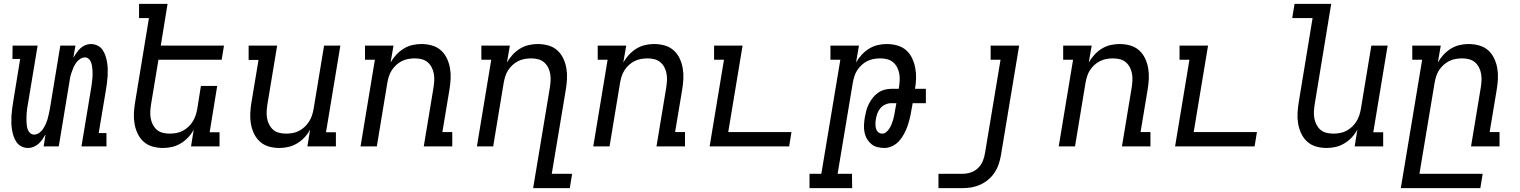

<svg xmlns="http://www.w3.org/2000/svg" viewBox="-20 -755 7840 990"><path d="M125 8Q107 8 91.5 0.5Q76 -7 66 -21Q56 -35 50.5 -51.5Q45 -68 42 -85.5Q39 -103 38.5 -121Q38 -139 39 -157Q40 -175 42.5 -193Q45 -211 48 -230L84 -451H44L45 -520H174L124 -219Q122 -207 120 -195.5Q118 -184 117.5 -173Q117 -162 116.5 -150.5Q116 -139 116.5 -128Q117 -117 118.5 -106Q120 -95 124 -85Q128 -75 136.5 -68Q145 -61 156 -61Q169 -61 181.5 -69.5Q194 -78 201.5 -89.5Q209 -101 215 -114Q221 -127 225 -140Q229 -153 231.5 -166Q234 -179 237 -193L291 -520H369L358 -457Q366 -470 374.5 -482.5Q383 -495 394 -505.5Q405 -516 419.5 -522Q434 -528 448 -528Q466 -528 482 -520.5Q498 -513 508 -499Q518 -485 523.5 -468.5Q529 -452 532 -434.5Q535 -417 535.5 -399Q536 -381 535 -363Q534 -345 531.5 -327Q529 -309 526 -290L489 -69H529V0H400L450 -301Q452 -313 453.5 -324.5Q455 -336 456 -347Q457 -358 457.5 -369.5Q458 -381 457 -392Q456 -403 454.5 -414Q453 -425 449 -435Q445 -445 437 -452Q429 -459 418 -459Q405 -459 392.5 -450.5Q380 -442 372 -430.5Q364 -419 358.5 -406Q353 -393 348.5 -380Q344 -367 341.5 -354Q339 -341 337 -327L283 0H205L215 -63Q208 -50 199.5 -37.5Q191 -25 179.5 -14.5Q168 -4 153.5 2Q139 8 125 8Z M821 8Q792 8 766 0.5Q740 -7 720.5 -24.5Q701 -42 689.5 -66.5Q678 -91 673.5 -118Q669 -145 670.5 -173Q672 -201 677 -230L748 -662H697V-735H844L809 -520H1135L1123 -447H797L759 -218Q756 -199 755 -181Q754 -163 757 -145.5Q760 -128 768 -112.5Q776 -97 788.5 -86Q801 -75 818.5 -70.5Q836 -66 855 -66Q871 -66 888.5 -69Q906 -72 921.5 -80Q937 -88 950.5 -100.5Q964 -113 973.5 -128Q983 -143 988.5 -159.5Q994 -176 997 -193L1016 -312H1100L1061 -73H1112V0H965L979 -87Q968 -66 951 -47.5Q934 -29 912.5 -16Q891 -3 867.5 2.5Q844 8 821 8Z M1421 8Q1392 8 1366 0.5Q1340 -7 1320.5 -24.5Q1301 -42 1289.5 -66.5Q1278 -91 1273.5 -118Q1269 -145 1270.5 -173Q1272 -201 1277 -230L1313 -446H1262V-520H1409L1359 -218Q1356 -199 1355 -181Q1354 -163 1357 -145.5Q1360 -128 1368 -112.5Q1376 -97 1388.5 -86Q1401 -75 1418.5 -70.5Q1436 -66 1455 -66Q1471 -66 1488.5 -69Q1506 -72 1521.5 -80Q1537 -88 1550.5 -100.5Q1564 -113 1573.5 -128Q1583 -143 1588.5 -159.5Q1594 -176 1597 -193L1651 -520H1735L1661 -73H1712V0H1565L1579 -87Q1568 -66 1551 -47.5Q1534 -29 1512.5 -16Q1491 -3 1467.5 2.5Q1444 8 1421 8Z M1839 0 1913 -447H1862V-520H2009L1994 -433Q2006 -454 2023 -472.5Q2040 -491 2061 -504Q2082 -517 2105.5 -522.5Q2129 -528 2152 -528Q2181 -528 2207.5 -520.5Q2234 -513 2253.5 -495.5Q2273 -478 2284.5 -453.5Q2296 -429 2300.5 -402Q2305 -375 2303.5 -347Q2302 -319 2297 -290L2261 -74H2312V0H2165L2215 -302Q2218 -321 2219 -339Q2220 -357 2217 -374.5Q2214 -392 2206 -407.5Q2198 -423 2185 -434Q2172 -445 2155 -449.5Q2138 -454 2119 -454Q2103 -454 2085.5 -451Q2068 -448 2052 -440Q2036 -432 2022.5 -419.5Q2009 -407 1999.5 -392Q1990 -377 1985 -360.5Q1980 -344 1977 -327L1923 0Z M2729 215 2815 -302Q2818 -321 2819 -339Q2820 -357 2817 -374.5Q2814 -392 2806 -407.5Q2798 -423 2785 -434Q2772 -445 2755 -449.5Q2738 -454 2719 -454Q2703 -454 2685.5 -451Q2668 -448 2652 -440Q2636 -432 2622.5 -419.5Q2609 -407 2599.5 -392Q2590 -377 2585 -360.5Q2580 -344 2577 -327L2523 0H2439L2513 -447H2462V-520H2609L2594 -433Q2606 -454 2623 -472.5Q2640 -491 2661 -504Q2682 -517 2705.5 -522.5Q2729 -528 2752 -528Q2781 -528 2807.5 -520.5Q2834 -513 2853.5 -495.5Q2873 -478 2884.5 -453.5Q2896 -429 2900.5 -402Q2905 -375 2903.5 -347Q2902 -319 2897 -290L2825 141H2930L2918 215Z M3039 0 3113 -447H3062V-520H3209L3194 -433Q3206 -454 3223 -472.5Q3240 -491 3261 -504Q3282 -517 3305.5 -522.5Q3329 -528 3352 -528Q3381 -528 3407.5 -520.5Q3434 -513 3453.5 -495.5Q3473 -478 3484.5 -453.5Q3496 -429 3500.5 -402Q3505 -375 3503.5 -347Q3502 -319 3497 -290L3461 -74H3512V0H3365L3415 -302Q3418 -321 3419 -339Q3420 -357 3417 -374.5Q3414 -392 3406 -407.5Q3398 -423 3385 -434Q3372 -445 3355 -449.5Q3338 -454 3319 -454Q3303 -454 3285.5 -451Q3268 -448 3252 -440Q3236 -432 3222.5 -419.5Q3209 -407 3199.5 -392Q3190 -377 3185 -360.5Q3180 -344 3177 -327L3123 0Z M3639 0 3713 -447H3662V-520H3809L3735 -74H4061L4049 0Z M4374 215H4154V141H4215L4313 -447H4262V-520H4409L4394 -433Q4406 -454 4423 -472.5Q4440 -491 4461 -504Q4482 -517 4505.5 -522.5Q4529 -528 4552 -528Q4580 -528 4606.5 -520.5Q4633 -513 4652 -496.5Q4671 -480 4682.5 -456Q4694 -432 4699 -406Q4704 -380 4703.5 -352.5Q4703 -325 4698 -297H4754V-223H4686L4679 -185Q4676 -165 4671 -144.5Q4666 -124 4659 -104Q4652 -84 4641.5 -64.5Q4631 -45 4616.5 -28.5Q4602 -12 4581.5 -2Q4561 8 4541 8Q4522 8 4504 3.5Q4486 -1 4472.5 -12.5Q4459 -24 4450 -39.5Q4441 -55 4437.5 -73.5Q4434 -92 4435 -111Q4436 -130 4439 -149Q4442 -166 4446.5 -183.5Q4451 -201 4459.5 -218Q4468 -235 4479.5 -250Q4491 -265 4506.5 -276Q4522 -287 4540 -292Q4558 -297 4575 -297H4614L4615 -302Q4618 -321 4619 -339Q4620 -357 4617 -374.5Q4614 -392 4606 -407.5Q4598 -423 4585 -434Q4572 -445 4555 -449.5Q4538 -454 4519 -454Q4503 -454 4485.5 -451Q4468 -448 4452 -440Q4436 -432 4422.5 -419.5Q4409 -407 4399.5 -392Q4390 -377 4385 -360.5Q4380 -344 4377 -327L4299 141H4373ZM4529 -66Q4541 -66 4550.5 -74.5Q4560 -83 4566.5 -93.5Q4573 -104 4577.5 -115.5Q4582 -127 4585.5 -138.5Q4589 -150 4591 -161.5Q4593 -173 4595 -185L4602 -223H4575Q4560 -223 4544.5 -216Q4529 -209 4519 -196.5Q4509 -184 4503.5 -169Q4498 -154 4496 -139Q4494 -127 4494 -115Q4494 -103 4497 -92Q4500 -81 4508.5 -73.5Q4517 -66 4529 -66Z M4819 215V141H4944Q4965 141 4986 134Q5007 127 5023 111.5Q5039 96 5047.5 75.5Q5056 55 5059 34L5139 -447H5088V-520H5235L5141 46Q5137 69 5129.5 91.5Q5122 114 5108.5 134.5Q5095 155 5076 171Q5057 187 5035 197Q5013 207 4990 211Q4967 215 4944 215Z M5439 0 5513 -447H5462V-520H5609L5594 -433Q5606 -454 5623 -472.5Q5640 -491 5661 -504Q5682 -517 5705.5 -522.5Q5729 -528 5752 -528Q5781 -528 5807.5 -520.5Q5834 -513 5853.5 -495.5Q5873 -478 5884.5 -453.5Q5896 -429 5900.5 -402Q5905 -375 5903.5 -347Q5902 -319 5897 -290L5861 -74H5912V0H5765L5815 -302Q5818 -321 5819 -339Q5820 -357 5817 -374.5Q5814 -392 5806 -407.5Q5798 -423 5785 -434Q5772 -445 5755 -449.5Q5738 -454 5719 -454Q5703 -454 5685.5 -451Q5668 -448 5652 -440Q5636 -432 5622.5 -419.5Q5609 -407 5599.5 -392Q5590 -377 5585 -360.5Q5580 -344 5577 -327L5523 0Z M6039 0 6113 -447H6062V-520H6209L6135 -74H6461L6449 0Z M6821 8Q6792 8 6766 0.5Q6740 -7 6720.5 -24.5Q6701 -42 6689.5 -66.5Q6678 -91 6673.5 -118Q6669 -145 6670.5 -173Q6672 -201 6677 -230L6748 -662H6643L6655 -735H6844L6759 -218Q6756 -199 6755 -181Q6754 -163 6757 -145.5Q6760 -128 6768 -112.5Q6776 -97 6788.5 -86Q6801 -75 6818.5 -70.5Q6836 -66 6855 -66Q6871 -66 6888.5 -69Q6906 -72 6921.5 -80Q6937 -88 6950.5 -100.5Q6964 -113 6973.5 -128Q6983 -143 6988.5 -159.5Q6994 -176 6997 -193L7051 -520H7135L7061 -73H7112V0H6965L6979 -87Q6968 -66 6951 -47.5Q6934 -29 6912.5 -16Q6891 -3 6867.5 2.5Q6844 8 6821 8Z M7203 215 7313 -447H7262V-520H7409L7394 -433Q7406 -454 7423 -472.5Q7440 -491 7461 -504Q7482 -517 7505.5 -522.5Q7529 -528 7552 -528Q7581 -528 7607.5 -520.5Q7634 -513 7653.5 -495.5Q7673 -478 7684.5 -453.5Q7696 -429 7700.5 -402Q7705 -375 7703.5 -347Q7702 -319 7697 -290L7661 -74H7712V0H7565L7615 -302Q7618 -321 7619 -339Q7620 -357 7617 -374.5Q7614 -392 7606 -407.5Q7598 -423 7585 -434Q7572 -445 7555 -449.5Q7538 -454 7519 -454Q7503 -454 7485.5 -451Q7468 -448 7452 -440Q7436 -432 7422.5 -419.5Q7409 -407 7399.5 -392Q7390 -377 7385 -360.5Q7380 -344 7377 -327L7299 141H7625L7613 215Z"/></svg>

Font: Iosevka HT Extended
Style: Italic
Weight: 400
Width: 7
Italic angle: -9°
Monospace: yes
Designer: Belleve Invis
Foundry: Belleve Invis
Version: Version 32.3.0; ttfautohint (v1.8.4)